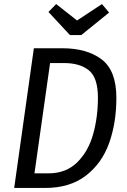

<svg xmlns="http://www.w3.org/2000/svg" viewBox="-20 -927 626 947"><path d="M554 -444Q554 -322 518.5 -222Q483 -122 404 -61Q325 0 203 0H50L147 -689H287Q409 -689 481.5 -634Q554 -579 554 -444ZM227 -616 150 -72H219Q306 -72 361 -126.5Q416 -181 439.5 -265.5Q463 -350 463 -445Q463 -544 418.5 -580Q374 -616 296 -616ZM518 -865 381 -754H325L219 -868L257 -907L360 -826L483 -907Z"/></svg>

Font: Fira Sans Condensed
Style: Italic
Weight: 400
Width: 3
Italic angle: -8°
Designer: bBox Type GmbH & Carrois Corporate GbR & Edenspiekermann AG
Foundry: bBox Type GmbH & Carrois Corporate GbR & Edenspiekermann AG
Version: Version 4.301